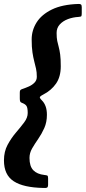

<svg xmlns="http://www.w3.org/2000/svg" viewBox="-55 -800 433 970"><path d="M163 149.5Q176 150.5 182 148.2Q188 146 188 132V101Q188 89 184 87Q180 85 169.5 84Q132.5 80 113.2 60Q94 40 94 -2Q94 -27 107.2 -50Q120.5 -73 138 -98.2Q155.5 -123.5 168.8 -153Q182 -182.5 182 -220Q182 -244.5 175.5 -262.5Q169 -280.5 157 -292.5Q148 -301 146.2 -306.8Q144.5 -312.5 163 -322Q204 -343 228 -377.5Q252 -412 252 -465Q252 -502.5 249 -524.8Q246 -547 241.8 -562.2Q237.5 -577.5 234.2 -593.2Q231 -609 231 -633.5Q231 -659 247 -676.5Q263 -694 288.2 -703.5Q313.5 -713 342 -714.5Q354 -715.5 356 -718.5Q358 -721.5 358 -734V-763.5Q358 -774 354.2 -777.2Q350.5 -780.5 341 -780Q259.5 -777.5 207.2 -752Q155 -726.5 130 -686.8Q105 -647 105 -601Q105 -561 109 -535Q113 -509 118 -490Q123 -471 127 -453.2Q131 -435.5 131 -412Q131 -394.5 119.2 -382.5Q107.5 -370.5 90.5 -363Q73.5 -355.5 58 -350.5Q51 -348 48 -345Q45 -342 45 -332V-303Q45 -293 46.8 -288Q48.5 -283 55.5 -280.5Q72 -274.5 78.5 -265.2Q85 -256 85 -229Q85 -205.5 67 -181.5Q49 -157.5 25.2 -129.8Q1.5 -102 -16.8 -68Q-35 -34 -35 10Q-35 47 -22.8 73.2Q-10.5 99.5 14.5 115.8Q39.5 132 76.5 140.2Q113.5 148.5 163 149.5Z"/></svg>

Font: Besley SemiBold
Style: Italic
Weight: 600
Italic angle: -13°
Designer: Owen Earl
Foundry: indestructible type*
Version: Version 2.001